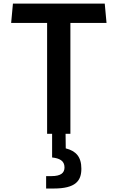

<svg xmlns="http://www.w3.org/2000/svg" viewBox="-20 -750 660 1076"><path d="M374.5 0V-621.5H577L567 -730H52.5L42.5 -621.5H244V0H272V132.5C313 137 341.5 150.5 341.5 188C341.5 219 321.5 237 268 237H238.5V306.5H280.5C404 306.5 436 263.5 436 195.5C436 128.5 405.5 96 348.5 81.5L347.5 0Z"/></svg>

Font: Monaspace Argon SemiBold
Style: Regular
Weight: 600
Designer: Riley Cran & the Lettermatic Team
Foundry: Lettermatic
Version: Version 1.000 (Monaspace Argon)